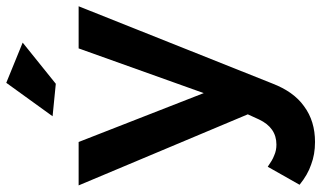

<svg xmlns="http://www.w3.org/2000/svg" viewBox="-228 -578 1000 597"><g transform="rotate(-90 271.5 -280.0)"><path d="M239 166C270 144 293 111 310 67L550 -535H419L280 -146L128 -535H-7L214 -9L198 26C181 62 155 80 120 80C108 80 97 78 86 73C75 69 64 62 51 53L-5 152C16 169 37 181 58 188C79 196 102 200 128 200C171 200 208 189 239 166ZM312 -760 208 -616 309 -606 437 -709Z"/></g></svg>

Font: Argentum Sans Medium
Style: Regular
Weight: 500
Designer: Julieta Ulanovsky
Foundry: Julieta Ulanovsky
Version: Version 5.001;January 29, 2019;FontCreator 11.5.0.2425 64-bi